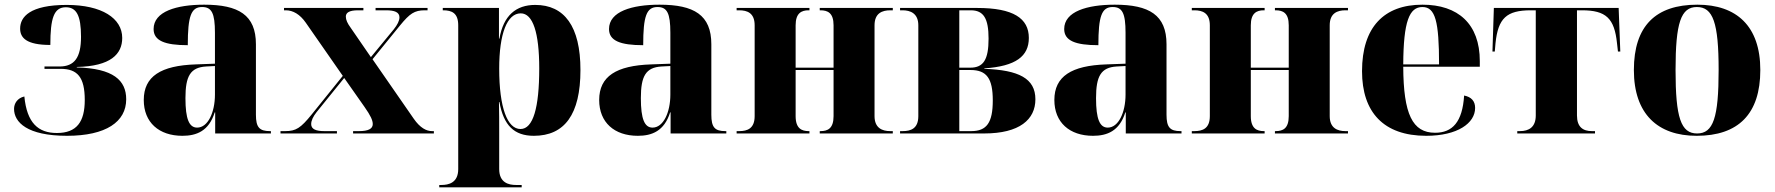

<svg xmlns="http://www.w3.org/2000/svg" viewBox="-20 -570 7582 820"><path d="M266 10C433 10 519 -50 519 -146C519 -227 464 -278 308 -282V-284C453 -287 502 -339 502 -408C502 -492 415 -549 265 -549C108 -549 66 -498 66 -448C66 -409 92 -378 195 -378C195 -492 210 -539 261 -539C306 -539 326 -505 326 -413C326 -324 298 -286 234 -286H170V-276H239C311 -276 342 -240 342 -143C342 -50 308 -2 223 -2C143 -2 95 -45 84 -158C54 -151 40 -128 40 -105C40 -48 96 10 266 10Z M759 10C819 10 872 -10 897 -90H899V0H1137V-10H1133C1088 -10 1073 -26 1073 -80V-381C1073 -506 999 -550 852 -550C734 -550 636 -521 636 -446C636 -396 684 -377 782 -377C782 -501 796 -540 843 -540C884 -540 898 -514 898 -430V-298L816 -295C667 -290 594 -244 594 -143C594 -47 659 10 759 10ZM822 -25C788 -25 772 -61 772 -151C772 -245 793 -282 860 -286L898 -288V-166C898 -90 868 -25 822 -25Z M1178 0H1419V-10H1365C1330 -10 1309 -18 1309 -40C1309 -55 1317 -72 1332 -91L1450 -237L1537 -113C1563 -76 1572 -56 1572 -40C1572 -20 1553 -10 1513 -10H1488V0H1833V-10H1825C1801 -10 1774 -24 1747 -63L1571 -317L1689 -462C1730 -512 1750 -526 1794 -526H1806V-536H1584V-526H1629C1665 -526 1686 -518 1686 -496C1686 -481 1677 -464 1662 -445L1564 -326L1478 -451C1464 -470 1457 -485 1457 -499C1457 -515 1470 -526 1509 -526H1532V-536H1193V-526H1201C1231 -526 1261 -509 1286 -473L1444 -246L1311 -81C1264 -23 1244 -10 1198 -10H1178Z M1856 230H2208V220H2184C2153 220 2112 211 2112 152V-3C2112 -47 2112 -93 2111 -134H2113C2131 -34 2176 10 2260 10C2391 10 2459 -81 2459 -271C2459 -458 2390 -549 2266 -549C2184 -549 2130 -504 2113 -405H2111V-536H1871V-526H1873C1910 -526 1937 -514 1937 -462V152C1937 211 1896 220 1865 220H1856ZM2203 -19C2147 -19 2112 -110 2112 -277C2112 -427 2146 -513 2204 -513C2256 -513 2283 -430 2283 -278C2283 -110 2257 -19 2203 -19Z M2704 10C2764 10 2817 -10 2842 -90H2844V0H3082V-10H3078C3033 -10 3018 -26 3018 -80V-381C3018 -506 2944 -550 2797 -550C2679 -550 2581 -521 2581 -446C2581 -396 2629 -377 2727 -377C2727 -501 2741 -540 2788 -540C2829 -540 2843 -514 2843 -430V-298L2761 -295C2612 -290 2539 -244 2539 -143C2539 -47 2604 10 2704 10ZM2767 -25C2733 -25 2717 -61 2717 -151C2717 -245 2738 -282 2805 -286L2843 -288V-166C2843 -90 2813 -25 2767 -25Z M3126 0H3437V-10H3434C3404 -10 3378 -21 3378 -74V-271H3540V-74C3540 -21 3515 -10 3484 -10H3481V0H3793V-10H3782C3748 -10 3715 -23 3715 -74V-462C3715 -514 3748 -526 3782 -526H3793V-536H3481V-526H3484C3515 -526 3540 -515 3540 -462V-281H3378V-462C3378 -514 3403 -526 3433 -526H3437V-536H3126V-526H3137C3171 -526 3203 -515 3203 -462V-74C3203 -21 3172 -10 3137 -10H3126Z M3824 0H4183C4335 0 4402 -60 4402 -146C4402 -235 4331 -271 4184 -276V-278C4319 -287 4374 -330 4374 -408C4374 -492 4307 -536 4154 -536H3824V-526H3835C3868 -526 3902 -513 3902 -462V-74C3902 -20 3869 -10 3835 -10H3824ZM4124 -281H4077V-526H4126C4181 -526 4202 -491 4202 -405C4202 -315 4180 -281 4124 -281ZM4128 -10H4077V-271H4125C4194 -271 4220 -235 4220 -141C4220 -46 4194 -10 4128 -10Z M4648 10C4708 10 4761 -10 4786 -90H4788V0H5026V-10H5022C4977 -10 4962 -26 4962 -80V-381C4962 -506 4888 -550 4741 -550C4623 -550 4525 -521 4525 -446C4525 -396 4573 -377 4671 -377C4671 -501 4685 -540 4732 -540C4773 -540 4787 -514 4787 -430V-298L4705 -295C4556 -290 4483 -244 4483 -143C4483 -47 4548 10 4648 10ZM4711 -25C4677 -25 4661 -61 4661 -151C4661 -245 4682 -282 4749 -286L4787 -288V-166C4787 -90 4757 -25 4711 -25Z M5070 0H5381V-10H5378C5348 -10 5322 -21 5322 -74V-271H5484V-74C5484 -21 5459 -10 5428 -10H5425V0H5737V-10H5726C5692 -10 5659 -23 5659 -74V-462C5659 -514 5692 -526 5726 -526H5737V-536H5425V-526H5428C5459 -526 5484 -515 5484 -462V-281H5322V-462C5322 -514 5347 -526 5377 -526H5381V-536H5070V-526H5081C5115 -526 5147 -515 5147 -462V-74C5147 -21 5116 -10 5081 -10H5070Z M6071 10C6205 10 6280 -44 6280 -109C6280 -138 6264 -156 6233 -162C6226 -49 6183 -3 6109 -3C6012 -3 5974 -83 5973 -285H6300V-309C6300 -468 6207 -550 6055 -550C5891 -550 5797 -454 5797 -266C5797 -91 5889 10 6071 10ZM6126 -295H5973C5974 -479 5999 -540 6055 -540C6110 -540 6126 -479 6126 -295Z M6460 0H6792V-10H6779C6741 -10 6715 -27 6715 -77V-526H6736C6839 -526 6875 -492 6886 -385L6890 -350H6900L6893 -536H6360L6354 -350H6364L6367 -385C6378 -492 6414 -526 6518 -526H6539V-77C6539 -27 6510 -10 6471 -10H6460Z M7226 10C7404 10 7498 -83 7498 -271C7498 -459 7396 -550 7229 -550C7051 -550 6958 -459 6958 -271C6958 -83 7060 10 7226 10ZM7228 0C7159 0 7136 -67 7136 -271C7136 -473 7159 -540 7227 -540C7296 -540 7320 -473 7320 -271C7320 -67 7297 0 7228 0Z"/></svg>

Font: Noto Serif Display ExtraBold
Style: Regular
Weight: 800
Designer: Monotype Design Team
Foundry: Monotype Imaging Inc.
Version: Version 2.009